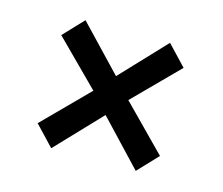

<svg xmlns="http://www.w3.org/2000/svg" viewBox="-63 -584 605 520"><g transform="rotate(15 239.5 -324.5)"><path d="M408 -448 286 -325 408 -201 355 -145 237 -270 118 -145 65 -201 188 -325 65 -448 118 -504 237 -379 355 -504Z"/></g></svg>

Font: Steamflix Grotesk
Style: Regular
Weight: 400
Designer: Julieta Ulanovsky
Foundry: Julieta Ulanovsky
Version: Version 4.000;PS 004.000;hotconv 1.0.88;makeotf.lib2.5.64775